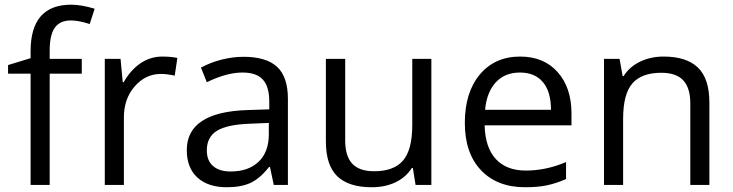

<svg xmlns="http://www.w3.org/2000/svg" viewBox="-20 -785 3112 815"><path d="M327.1 -472.2H190.9V0H109.9V-472.2H14.2V-508.8L109.9 -538.1V-567.9Q109.9 -765.1 282.2 -765.1Q324.7 -765.1 381.8 -748L360.8 -683.1Q314 -698.2 280.8 -698.2Q234.9 -698.2 212.9 -667.7Q190.9 -637.2 190.9 -569.8V-535.2H327.1Z M668.9 -544.9Q704.6 -544.9 732.9 -539.1L721.7 -463.9Q688.5 -471.2 663.1 -471.2Q598.1 -471.2 552 -418.5Q505.9 -365.7 505.9 -287.1V0H424.8V-535.2H491.7L501 -436H504.9Q534.7 -488.3 576.7 -516.6Q618.7 -544.9 668.9 -544.9Z M1142.1 0 1126 -76.2H1122.1Q1082 -25.9 1042.2 -8.1Q1002.4 9.8 942.9 9.8Q863.3 9.8 818.1 -31.2Q772.9 -72.3 772.9 -147.9Q772.9 -310.1 1032.2 -317.9L1123 -320.8V-354Q1123 -417 1095.9 -447Q1068.8 -477.1 1009.3 -477.1Q942.4 -477.1 857.9 -436L833 -498Q872.6 -519.5 919.7 -531.7Q966.8 -543.9 1014.2 -543.9Q1109.9 -543.9 1156 -501.5Q1202.1 -459 1202.1 -365.2V0ZM959 -57.1Q1034.7 -57.1 1077.9 -98.6Q1121.1 -140.1 1121.1 -214.8V-263.2L1040 -259.8Q943.4 -256.3 900.6 -229.7Q857.9 -203.1 857.9 -147Q857.9 -103 884.5 -80.1Q911.1 -57.1 959 -57.1Z M1445.3 -535.2V-188Q1445.3 -122.6 1475.1 -90.3Q1504.9 -58.1 1568.4 -58.1Q1652.3 -58.1 1691.2 -104Q1730 -149.9 1730 -253.9V-535.2H1811V0H1744.1L1732.4 -71.8H1728Q1703.1 -32.2 1658.9 -11.2Q1614.7 9.8 1558.1 9.8Q1460.4 9.8 1411.9 -36.6Q1363.3 -83 1363.3 -185.1V-535.2Z M2209 9.8Q2090.3 9.8 2021.7 -62.5Q1953.1 -134.8 1953.1 -263.2Q1953.1 -392.6 2016.8 -468.8Q2080.6 -544.9 2188 -544.9Q2288.6 -544.9 2347.2 -478.8Q2405.8 -412.6 2405.8 -304.2V-252.9H2037.1Q2039.6 -158.7 2084.7 -109.9Q2129.9 -61 2211.9 -61Q2298.3 -61 2382.8 -97.2V-24.9Q2339.8 -6.3 2301.5 1.7Q2263.2 9.8 2209 9.8ZM2187 -477.1Q2122.6 -477.1 2084.2 -435.1Q2045.9 -393.1 2039.1 -318.8H2318.8Q2318.8 -395.5 2284.7 -436.3Q2250.5 -477.1 2187 -477.1Z M2910.2 0V-346.2Q2910.2 -411.6 2880.4 -443.8Q2850.6 -476.1 2787.1 -476.1Q2703.1 -476.1 2664.1 -430.7Q2625 -385.3 2625 -280.8V0H2543.9V-535.2H2609.9L2623 -461.9H2627Q2651.9 -501.5 2696.8 -523.2Q2741.7 -544.9 2796.9 -544.9Q2893.6 -544.9 2942.4 -498.3Q2991.2 -451.7 2991.2 -349.1V0Z"/></svg>

Font: Samim FD
Style: FD
Weight: 400
Foundry: DejaVu fonts team - Redesigned by Saber Rastikerdar
Version: Version 4.0.5